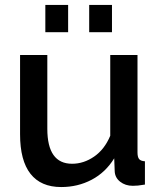

<svg xmlns="http://www.w3.org/2000/svg" viewBox="-20 -745 649 775"><path d="M163 -615V-725H255V-615ZM340 -615V-725H432V-615ZM227 10Q145 10 103 -43.5Q61 -97 61 -203V-523H171V-225Q171 -84 271 -84Q318 -84 360 -113Q402 -142 425 -197V-523H535V-130Q535 -111 541.5 -103Q548 -95 565 -94V0Q548 3 537 4Q526 5 516 5Q486 5 465 -11.5Q444 -28 443 -54L441 -106Q406 -49 350 -19.5Q294 10 227 10Z"/></svg>

Font: Oxford Sans SemiBold
Style: Regular
Weight: 600
Designer: Matt McInerney, Pablo Impallari, Rodrigo Fuenzalida
Foundry: Matt McInerney, Pablo Impallari, Rodrigo Fuenzalida
Version: Version 3.000g; ttfautohint (v1.5) -l 8 -r 28 -G 28 -x 14 -D